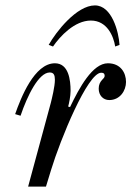

<svg xmlns="http://www.w3.org/2000/svg" viewBox="-20 -690 486 710"><path d="M160 -524 176 -518C202 -556 256 -614 316 -614C376 -614 400 -556 406 -518L422 -524C419 -572 394 -670 331 -670C263 -670 187 -572 160 -524ZM36 -268 56 -262C81 -336 123 -422 164 -422C179 -422 183 -412 183 -395C183 -370 172 -326 168 -310L84 0H150L169 -62C203 -174 304 -421 354 -421C366 -421 367 -415 367 -409C367 -404 362 -399 357 -394C350 -386 345 -377 345 -362C345 -338 361 -320 384 -320C424 -320 446 -355 446 -387C446 -421 426 -456 379 -456C322 -456 273 -365 239 -294L232 -296C235 -306 241 -334 241 -354C241 -394 234 -456 183 -456C107 -456 57 -328 36 -268Z"/></svg>

Font: Old Standard
Style: Italic
Weight: 400
Italic angle: -15.2°
Designer: Alexey Kryukov <alexios@thessalonica.org.ru>
Version: Version 2.0